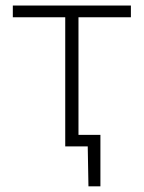

<svg xmlns="http://www.w3.org/2000/svg" viewBox="-20 -514 504 674"><path d="M209 0V-453.5H25V-494.5H439.5V-453.5H255.5V-40.5H332.5V140H290.5L288 0Z"/></svg>

Font: Commissioner ExtraLight
Style: Regular
Weight: 200
Designer: Kostas Bartsokas
Foundry: Kostas Bartsokas
Version: Version 1.000; ttfautohint (v1.8.3)